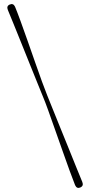

<svg xmlns="http://www.w3.org/2000/svg" viewBox="-20 -774 450 933"><path d="M189.5 -302.5Q199.5 -279 214.5 -237Q229.5 -195 247.5 -144Q265.5 -93 283.8 -41.2Q302 10.5 318 54.5Q334 98.5 345 126Q353.5 144.5 370.5 137Q387.5 129.5 380 110.5Q369 84.5 351.8 41.5Q334.5 -1.5 314 -52.2Q293.5 -103 273 -153.2Q252.5 -203.5 235.8 -245.2Q219 -287 209.5 -310.5Q199.5 -335 184 -377.5Q168.5 -420 150.5 -471.8Q132.5 -523.5 114.2 -575.5Q96 -627.5 80 -671.2Q64 -715 53 -741.5Q44.5 -759.5 27.5 -752Q10.5 -745 18 -726Q29.5 -698.5 47.2 -654.8Q65 -611 85.5 -560Q106 -509 126.2 -458.8Q146.5 -408.5 163.2 -367.2Q180 -326 189.5 -302.5Z"/></svg>

Font: Fraunces 72pt Light
Style: Regular
Weight: 300
Version: Version 1.000;[0bf87f6ff]